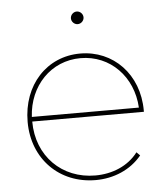

<svg xmlns="http://www.w3.org/2000/svg" viewBox="-51 -739 689 788"><g transform="rotate(-5 293.5 -345.0)"><path d="M73 -278C80 -406 171 -501 293 -501C415 -501 507 -406 514 -278ZM312 3C386 3 456 -26 502 -82L488 -96C447 -42 381 -16 312 -16C175 -16 73 -116 73 -259H533V-264C533 -414 429 -520 293 -520C156 -520 54 -412 54 -259C54 -106 163 3 312 3ZM294 -641C308 -641 320 -653 320 -667C320 -681 308 -693 294 -693C280 -693 268 -681 268 -667C268 -653 280 -641 294 -641Z"/></g></svg>

Font: Montserrat-Alt1 Thin
Style: Regular
Weight: 100
Designer: Differentunic
Foundry: Differentunic
Version: Version 7.222